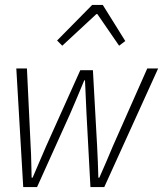

<svg xmlns="http://www.w3.org/2000/svg" viewBox="-20 -757 660 777"><path d="M74 0 46 -480H89L104 -166Q106 -133 106.5 -101.5Q107 -70 108 -38H112Q126 -70 139 -101Q152 -132 167 -166L305 -473H356L373 -166Q375 -132 376 -101Q377 -70 378 -38H382Q396 -70 409.5 -101Q423 -132 437 -166L576 -480H620L402 0H346L330 -298Q328 -333 327 -364.5Q326 -396 324 -432H321Q306 -396 292 -362.5Q278 -329 264 -297L130 0ZM232 -572 211 -593 353 -737H396L487 -591L462 -572L374 -700H370Z"/></svg>

Font: Source Code Pro Light
Style: Italic
Weight: 300
Italic angle: -11°
Monospace: yes
Designer: Paul D. Hunt, Teo Tuominen
Foundry: Adobe Systems Incorporated
Version: Version 1.050;PS 1.000;hotconv 16.6.51;makeotf.lib2.5.65220